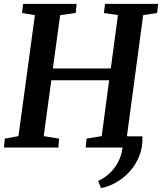

<svg xmlns="http://www.w3.org/2000/svg" viewBox="-22 -763 838 993"><path d="M714.5 -58Q717 -3.5 699 42.2Q681 88 649.5 123Q618 158 579 180.2Q540 202.5 500.5 210L485.5 173Q527 154 557.2 120.8Q587.5 87.5 602.5 42.5Q617.5 -2.5 612.5 -58ZM-1.5 0 3 -46 73.5 -59 158.5 -684.5 92 -696 97.5 -743H374.5L369.5 -696L289 -684.5L251.5 -409H551L588 -685L515.5 -695.5L521 -743H796L790.5 -695.5L718.5 -685L634.5 -59L707.5 -46L702.5 0H421L426 -46L504 -59L542.5 -348H243.5L204 -59L283.5 -46L280 0Z"/></svg>

Font: Merriweather 20pt SemiBold
Style: Italic
Weight: 600
Italic angle: -7.8°
Version: Version 2.101